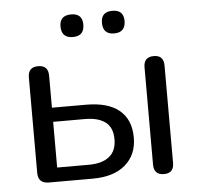

<svg xmlns="http://www.w3.org/2000/svg" viewBox="-51 -752 836 812"><g transform="rotate(-5 367.0 -346.5)"><path d="M124 0Q79 0 79 -45V-450Q79 -494 122 -494Q165 -494 165 -450V-314H310Q403 -314 451 -274Q499 -234 499 -158Q499 -85 449.5 -42.5Q400 0 310 0ZM165 -60H300Q356 -60 386.5 -84.5Q417 -109 417 -158Q417 -208 386.5 -231Q356 -254 300 -254H165ZM613 7Q570 7 570 -37V-450Q570 -494 613 -494Q655 -494 655 -450V-37Q655 7 613 7ZM455 -604Q407 -604 407 -653Q407 -700 455 -700Q503 -700 503 -653Q503 -604 455 -604ZM280 -604Q231 -604 231 -653Q231 -700 280 -700Q328 -700 328 -653Q328 -604 280 -604Z"/></g></svg>

Font: Chiron GoRound TC N
Style: Regular
Weight: 350
Designer: Ryoko NISHIZUKA 西塚涼子 (kana, bopomofo & ideographs); Paul D. Hunt (Latin, Greek & Cyrillic); Sandoll Communications 산돌커뮤니
Foundry: Adobe
Version: Version 1.000;hotconv 1.1.1;makeotfexe 2.6.0